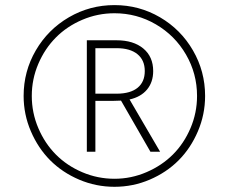

<svg xmlns="http://www.w3.org/2000/svg" viewBox="-20 -718 889 746"><path d="M71.8 -345.2Q71.8 -440.9 119.1 -522.2Q166.5 -603.5 247.8 -650.9Q329.1 -698.2 424.8 -698.2Q520.5 -698.2 601.6 -650.9Q682.6 -603.5 729.7 -522.2Q776.9 -440.9 776.9 -345.2Q776.9 -273.4 749 -208Q721.2 -142.6 674.1 -95.2Q627 -47.9 561.8 -20Q496.6 7.8 424.8 7.8Q353 7.8 287.6 -20Q222.2 -47.9 175 -95.2Q127.9 -142.6 99.9 -208Q71.8 -273.4 71.8 -345.2ZM424.8 -23.4Q489.7 -23.4 549.3 -49.1Q608.9 -74.7 651.9 -117.7Q694.8 -160.6 720.2 -220.2Q745.6 -279.8 745.6 -345.2Q745.6 -432.1 702.6 -506.1Q659.7 -580.1 585.7 -623.3Q511.7 -666.5 424.8 -666.5Q359.4 -666.5 299.8 -641.1Q240.2 -615.7 197.3 -572.5Q154.3 -529.3 128.9 -470Q103.5 -410.6 103.5 -345.2Q103.5 -279.8 128.9 -220.2Q154.3 -160.6 197.3 -117.4Q240.2 -74.2 299.8 -48.8Q359.4 -23.4 424.8 -23.4ZM317.4 -128.4V-561.5H432.6Q498.5 -561.5 536.9 -529.5Q575.2 -497.6 575.2 -441.9Q575.2 -398.9 551.3 -370.1Q527.3 -341.3 483.4 -331.5L602.1 -128.4H564.5L450.2 -327.1Q432.6 -326.2 421.9 -326.2H350.6V-128.4ZM350.6 -354H435.1Q487.3 -354.5 514.9 -377.2Q542.5 -399.9 542.5 -441.9Q542.5 -484.4 513.9 -507.6Q485.4 -530.8 433.1 -530.8H350.6Z"/></svg>

Font: HK Grotesk Light Legacy
Style: Regular
Weight: 300
Designer: Alfredo Marco Pradil
Foundry: Hanken Design Co.
Version: Version 2.022;PS 002.022;hotconv 1.0.88;makeotf.lib2.5.64775